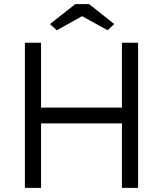

<svg xmlns="http://www.w3.org/2000/svg" viewBox="-20 -906 792 926"><path d="M568 0V-311H178V0H100V-700H178V-387H568V-700H646V0ZM343 -886H410L531 -790L499 -760L376 -828L254 -760L221 -790Z"/></svg>

Font: Our Lexend Light
Style: Regular
Weight: 300
Designer: Bonnie Shaver-Troup, Thomas Jockin
Foundry: Lexend
Version: Version 1.007